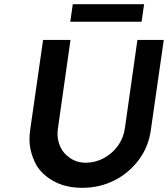

<svg xmlns="http://www.w3.org/2000/svg" viewBox="-20 -892 803 918"><path d="M373 6Q290 6 230 -29.5Q170 -65 145.5 -119Q121 -173 121 -226Q121 -247 124 -269L186 -701H317L257 -278Q255 -264 255 -251Q255 -220 269 -189Q283 -158 315.5 -136Q348 -114 390 -114Q436 -114 476.5 -136Q517 -158 543.5 -194.5Q570 -231 577 -278L637 -701H763L701 -269Q690 -190 643.5 -127.5Q597 -65 527 -29.5Q457 6 373 6ZM316 -788 328 -872H669L657 -788Z"/></svg>

Font: Lexend Med
Style: Italic
Weight: 500
Italic angle: -8.13011°
Designer: Bonnie Shaver-Troup, Thomas Jockin
Foundry: Lexend
Version: Version 1.007